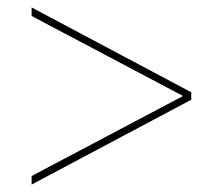

<svg xmlns="http://www.w3.org/2000/svg" viewBox="-20 -615 599 516"><path d="M65 -119 494 -347V-367L65 -595V-572L472 -357L65 -142Z"/></svg>

Font: Noto Serif Display ExtraBold
Style: Regular
Weight: 800
Designer: Monotype Design Team
Foundry: Monotype Imaging Inc.
Version: Version 2.009